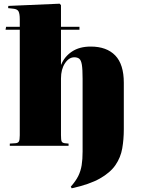

<svg xmlns="http://www.w3.org/2000/svg" viewBox="-20 -789 765 1039"><path d="M368 230 363 221Q390 191 403.5 163.5Q417 136 422 104.5Q427 73 427 31V-363Q427 -414 423 -438.5Q419 -463 409 -471Q399 -479 382 -479Q353 -479 331.5 -446.5Q310 -414 310 -364V-58Q310 -32 313.5 -24Q317 -16 330 -14L351 -12V0H33V-12L64 -14Q77 -15 82 -23Q87 -31 87 -57V-628H10L13 -644H87V-685Q87 -714 80.5 -727Q74 -740 51 -742L24 -745L25 -757L303 -769L310 -761V-644H410V-628H310V-439H311Q329 -483 369.5 -510Q410 -537 471 -537Q557 -537 603.5 -489Q650 -441 650 -341V-90Q650 -35 641.5 14Q633 63 605 104Q577 145 520.5 177Q464 209 368 230Z"/></svg>

Font: Display Black
Style: Regular
Weight: 900
Designer: Latin by Veronika Burian and Jose Scaglione. Greek by Irene Vlachou. Cyrillic by Vera Evstafieva.
Foundry: TypeTogether
Version: Version 3.002